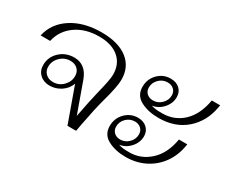

<svg xmlns="http://www.w3.org/2000/svg" viewBox="-94 -843 1323 1116"><g transform="rotate(30 568.0 -285.0)"><path d="M559 -388Q559 -343 529 -235Q509 -162 488 -50L479 0H421L337 -234Q323 -196 288.5 -173Q254 -150 213 -150Q173 -150 147.5 -174Q122 -198 122 -236Q122 -290 161.5 -327Q201 -364 258 -364Q336 -364 367 -278L439 -77Q461 -192 476 -253Q502 -355 502 -390Q502 -461 454.5 -501.5Q407 -542 322 -542Q231 -542 167.5 -497.5Q104 -453 87 -377H23Q43 -466 123.5 -518Q204 -570 322 -570Q435 -570 497 -522Q559 -474 559 -388ZM315 -272Q315 -301 296.5 -318.5Q278 -336 248 -336Q209 -336 180.5 -308Q152 -280 152 -242Q152 -214 171 -196Q190 -178 220 -178Q259 -178 287 -206Q315 -234 315 -272Z M685 -415Q685 -467 720 -502.5Q755 -538 805 -538Q842 -538 865 -517Q888 -496 888 -461Q888 -420 858.5 -386.5Q829 -353 787 -347Q801 -342 816.5 -340Q832 -338 861 -338Q942 -338 999 -391.5Q1056 -445 1074 -547H1130L1127 -530Q1109 -429 1037.5 -366.5Q966 -304 855 -304Q786 -304 735.5 -330.5Q685 -357 685 -415ZM858 -456Q858 -480 842 -495Q826 -510 800 -510Q767 -510 743 -486Q719 -462 719 -430Q719 -406 735 -391Q751 -376 777 -376Q810 -376 834 -400Q858 -424 858 -456ZM634 -123Q634 -174 669 -210Q704 -246 754 -246Q791 -246 814 -224.5Q837 -203 837 -169Q837 -128 807.5 -94.5Q778 -61 736 -55Q750 -50 765 -48Q780 -46 809 -46Q887 -46 946 -100.5Q1005 -155 1022 -255H1078L1075 -238Q1063 -172 1026 -121Q989 -70 931.5 -41Q874 -12 803 -12Q734 -12 684 -38.5Q634 -65 634 -123ZM806 -164Q806 -188 790 -203Q774 -218 749 -218Q716 -218 692 -194.5Q668 -171 668 -138Q668 -114 684 -99Q700 -84 725 -84Q758 -84 782 -108Q806 -132 806 -164Z"/></g></svg>

Font: Fahkwang ExtraLight
Style: Italic
Weight: 275
Italic angle: -10°
Designer: Suppakit Chalermlarp | Katatrad Co.,Ltd.
Foundry: Cadson Demak Co.,Ltd.
Version: Version 1.000; ttfautohint (v1.6)